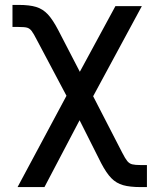

<svg xmlns="http://www.w3.org/2000/svg" viewBox="-20 -555 617 774"><path d="M248 -168.9 129.9 -391.6Q115.2 -420.4 107.4 -430.4Q99.6 -440.4 89.4 -443.4Q79.1 -446.3 54.7 -446.3H30.3V-535.2H54.7Q99.1 -535.2 126 -526.9Q152.8 -518.6 172.9 -497.1Q192.9 -475.6 214.8 -433.6L301.8 -265.6L445.3 -530.3H551.8L355.5 -167L472.7 60.5Q484.9 84.5 493.2 94.5Q501.5 104.5 512.9 107.4Q524.4 110.4 547.9 110.4H572.3V199.2H547.9Q503.4 199.2 476.1 191.4Q448.7 183.6 428.7 163.1Q408.7 142.6 387.7 102.5L300.8 -70.3L159.2 199.2H50.8Z"/></svg>

Font: WEMIX Pretendard Medium
Style: Regular
Weight: 500
Designer: Base glyphs from Inter by Rasmus Andersson; Hangeul glyphs from Noto Sans CJK(Source Han Sans) by Jang Soo-young and Kan
Foundry: Kil Hyung-jin
Version: Version 1.000